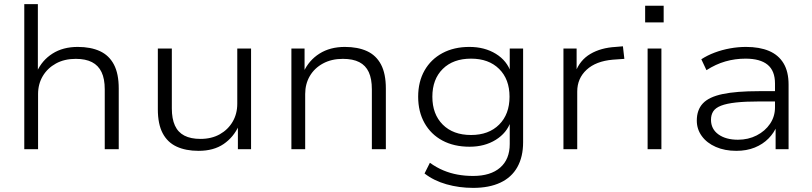

<svg xmlns="http://www.w3.org/2000/svg" viewBox="-20 -725 3948 933"><path d="M98 0V-705H164V-376H159Q184 -432 235 -464.5Q286 -497 358 -497Q421 -497 465.5 -476.5Q510 -456 533.5 -411.5Q557 -367 557 -295V0H489V-291Q489 -342 473.5 -374.5Q458 -407 427 -423Q396 -439 348 -439Q293 -439 252 -416.5Q211 -394 188 -355.5Q165 -317 165 -268V0Z M945 8Q883 8 838.5 -12.5Q794 -33 770.5 -77.5Q747 -122 747 -194V-489H815V-198Q815 -148 830 -115Q845 -82 876 -66Q907 -50 954 -50Q1008 -50 1048 -72.5Q1088 -95 1110.5 -133.5Q1133 -172 1133 -221V-489H1200V0H1136V-115H1141Q1115 -58 1066.5 -25Q1018 8 945 8Z M1396 0V-489H1460V-375H1455Q1481 -432 1532.5 -464.5Q1584 -497 1656 -497Q1719 -497 1763.5 -476.5Q1808 -456 1831.5 -411.5Q1855 -367 1855 -295V0H1787V-291Q1787 -342 1772 -374.5Q1757 -407 1726 -423Q1695 -439 1646 -439Q1591 -439 1549.5 -416.5Q1508 -394 1485.5 -355.5Q1463 -317 1463 -268V0Z M2279 188Q2211 188 2149.5 170.5Q2088 153 2043 118L2069 66Q2101 89 2134.5 103Q2168 117 2204 123.5Q2240 130 2279 130Q2364 130 2410.5 89.5Q2457 49 2457 -25V-135H2462Q2443 -79 2389 -45.5Q2335 -12 2262 -12Q2186 -12 2130 -42Q2074 -72 2043 -127Q2012 -182 2012 -255Q2012 -328 2043 -382.5Q2074 -437 2130 -467Q2186 -497 2261 -497Q2335 -497 2389.5 -463.5Q2444 -430 2463 -372H2457V-489H2522V-34Q2522 37 2494 87Q2466 137 2411.5 162.5Q2357 188 2279 188ZM2269 -69Q2355 -69 2405.5 -119.5Q2456 -170 2456 -255Q2456 -340 2405.5 -390Q2355 -440 2269 -440Q2182 -440 2131.5 -390Q2081 -340 2081 -255Q2081 -170 2131.5 -119.5Q2182 -69 2269 -69Z M2718 0V-489H2782V-374H2776Q2798 -433 2849 -463Q2900 -493 2972 -497L3007 -500L3014 -439L2958 -435Q2876 -428 2830.5 -386Q2785 -344 2785 -280V0Z M3115 -616V-697H3205V-616ZM3127 0V-489H3194V0Z M3558 8Q3502 8 3458.5 -11Q3415 -30 3390.5 -63.5Q3366 -97 3366 -139Q3366 -191 3395.5 -222.5Q3425 -254 3491.5 -268Q3558 -282 3668 -282H3760V-232H3671Q3602 -232 3556.5 -227Q3511 -222 3484 -211.5Q3457 -201 3446 -184Q3435 -167 3435 -143Q3435 -98 3471 -72Q3507 -46 3566 -46Q3616 -46 3657 -67Q3698 -88 3722 -123.5Q3746 -159 3746 -203V-319Q3746 -381 3710 -410.5Q3674 -440 3603 -440Q3552 -440 3505 -426.5Q3458 -413 3413 -384L3388 -437Q3417 -456 3453 -469.5Q3489 -483 3528 -490Q3567 -497 3605 -497Q3671 -497 3717 -477.5Q3763 -458 3787.5 -417.5Q3812 -377 3812 -314V0H3749V-114L3756 -115Q3742 -80 3714.5 -52Q3687 -24 3647.5 -8Q3608 8 3558 8Z"/></svg>

Font: Nunito Sans 10pt SemiExpanded Light
Style: Regular
Weight: 300
Width: 6
Designer: Vernon Adams
Foundry: Vernon Adams
Version: Version 3.101;gftools[0.9.27]